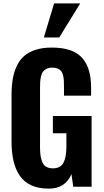

<svg xmlns="http://www.w3.org/2000/svg" viewBox="-20 -1100 611 1131"><path d="M238.3 -879.4 298.8 -1080.1H452.6L329.1 -879.4ZM267.6 11.2Q207.5 11.2 164.6 -8.3Q121.6 -27.8 96.2 -65.4Q70.8 -103 59.3 -153.1Q47.9 -203.1 47.9 -269.5V-536.1Q47.9 -590.8 54.9 -633.3Q62 -675.8 79.1 -711.7Q96.2 -747.6 123 -770.8Q149.9 -793.9 190.7 -806.9Q231.4 -819.8 285.2 -819.8Q348.6 -819.8 394 -804Q439.5 -788.1 466.1 -756.3Q492.7 -724.6 504.6 -682.1Q516.6 -639.6 516.6 -582.5V-536.6H356.9V-591.3Q356.9 -613.8 356 -627.9Q355 -642.1 351.1 -657.5Q347.2 -672.9 339.8 -681.6Q332.5 -690.4 319.6 -696Q306.6 -701.7 287.6 -701.7Q267.6 -701.7 253.9 -694.6Q240.2 -687.5 232.9 -677.5Q225.6 -667.5 221.4 -649.4Q217.3 -631.3 216.6 -617.2Q215.8 -603 215.8 -580.1V-229Q215.8 -169.9 231.9 -139.2Q248 -108.4 292 -108.4Q336.4 -108.4 353.8 -141.4Q371.1 -174.3 371.1 -235.4V-314.9H291.5V-416.5H519.5V0H411.6L400.9 -74.2Q364.3 11.2 267.6 11.2Z"/></svg>

Font: Oswald
Style: DemiBold
Weight: 600
Designer: Vernon Adams
Foundry: Vernon Adams
Version: 3.0; ttfautohint (v0.95) -l 8 -r 50 -G 200 -x 0 -w "G" -W -c